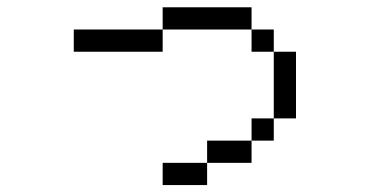

<svg xmlns="http://www.w3.org/2000/svg" viewBox="-20 -458 1040 540"><path d="M562.5 0H437.5V62.5H562.5ZM562.5 0H687.5V-62.5H562.5ZM687.5 -62.5H750V-125H687.5ZM750 -125H812.5V-312.5H750ZM750 -312.5V-375H687.5V-312.5ZM437.5 -375H187.5V-312.5H437.5ZM437.5 -375H687.5V-437.5H437.5Z"/></svg>

Font: BFUnifontExMono
Style: Regular
Weight: 500
Version: Version 15.0.06